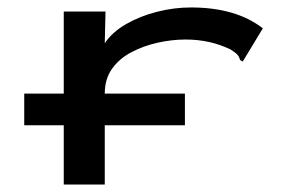

<svg xmlns="http://www.w3.org/2000/svg" viewBox="-20 -494 790 515"><path d="M45 -158V-243H151V-463H263L261 -378Q281 -408 318.5 -429.5Q356 -451 401.5 -462.5Q447 -474 492 -474Q613 -474 685 -418L636 -337L631 -329L624 -333Q622 -341 617.5 -346.5Q613 -352 599 -361Q544 -388 478 -388Q441 -388 403 -379.5Q365 -371 332.5 -354Q300 -337 280.5 -309.5Q261 -282 261 -243H476V-158H261V1H151V-158Z"/></svg>

Font: Inconsolata ExtraExpanded SemiBold
Style: Regular
Weight: 600
Width: 8
Monospace: yes
Designer: Raph Levien, Cyreal, Brenton Simpson
Foundry: Raph Levien, Cyreal, Google
Version: Version 3.001; ttfautohint (v1.8.2.53-6de2)